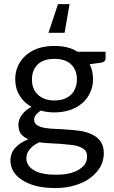

<svg xmlns="http://www.w3.org/2000/svg" viewBox="-20 -740 560 942"><path d="M247.1 -247.1Q274.4 -247.1 294.9 -254.9Q315.4 -262.7 329.1 -276.4Q342.8 -289.1 349.6 -308.6Q357.4 -327.1 357.4 -349.6Q357.4 -396.5 329.1 -423.8Q300.8 -451.2 247.1 -451.2Q193.4 -451.2 165 -423.8Q136.7 -396.5 136.7 -349.6Q136.7 -327.1 143.6 -308.6Q151.4 -289.1 165 -276.4Q178.7 -262.7 199.2 -254.9Q219.7 -247.1 247.1 -247.1ZM407.2 27.3Q407.2 8.8 397.5 -2.9Q386.7 -13.7 368.2 -20.5Q350.6 -27.3 327.1 -29.3Q303.7 -32.2 277.3 -34.2Q252 -35.2 224.6 -37.1Q197.3 -38.1 172.9 -42Q144.5 -29.3 127 -8.8Q109.4 10.7 109.4 37.1Q109.4 53.7 118.2 68.4Q127 84 144.5 93.8Q162.1 105.5 189.5 111.3Q216.8 117.2 253.9 117.2Q290 117.2 318.4 111.3Q346.7 104.5 366.2 92.8Q386.7 80.1 397.5 64.5Q407.2 47.9 407.2 27.3ZM498 -486.3Q498 -478.5 498 -453.1Q498 -436.5 476.6 -432.6Q458 -429.7 419.9 -424.8Q436.5 -391.6 436.5 -351.6Q436.5 -315.4 421.9 -285.2Q408.2 -254.9 382.8 -233.4Q358.4 -211.9 323.2 -200.2Q288.1 -188.5 247.1 -188.5Q211.9 -188.5 179.7 -197.3Q164.1 -186.5 155.3 -175.8Q147.5 -164.1 147.5 -153.3Q147.5 -134.8 162.1 -126Q176.8 -116.2 200.2 -112.3Q224.6 -108.4 254.9 -107.4Q286.1 -106.4 318.4 -103.5Q350.6 -101.6 380.9 -96.7Q412.1 -90.8 435.5 -78.1Q460 -66.4 474.6 -43.9Q489.3 -22.5 489.3 12.7Q489.3 45.9 473.6 76.2Q457 106.4 426.8 129.9Q396.5 154.3 351.6 168Q307.6 182.6 252 182.6Q196.3 182.6 155.3 171.9Q113.3 160.2 85.9 141.6Q58.6 123 44.9 99.6Q31.2 75.2 31.2 48.8Q31.2 10.7 54.7 -14.6Q78.1 -41 119.1 -56.6Q96.7 -66.4 83 -83Q70.3 -99.6 70.3 -128.9Q70.3 -139.6 74.2 -151.4Q78.1 -163.1 85.9 -174.8Q94.7 -186.5 106.4 -197.3Q118.2 -207 134.8 -215.8Q96.7 -236.3 76.2 -271.5Q54.7 -305.7 54.7 -351.6Q54.7 -388.7 69.3 -418.9Q84 -449.2 109.4 -470.7Q134.8 -492.2 169.9 -503.9Q205.1 -514.6 247.1 -514.6Q280.3 -514.6 308.6 -507.8Q336.9 -501 360.4 -486.3Q406.2 -486.3 498 -486.3ZM296.9 -579.1Q276.4 -579.1 217.8 -579.1Q229.5 -614.3 264.6 -719.7Q279.3 -719.7 321.3 -719.7Q315.4 -684.6 296.9 -579.1Z"/></svg>

Font: Lato
Style: Regular
Weight: 400
Designer: Lukasz Dziedzic with Adam Twardoch and Botio Nikoltchev
Version: Version 2.015; 2015-08-06; http://www.latofonts.com/